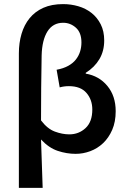

<svg xmlns="http://www.w3.org/2000/svg" viewBox="-20 -738 623 936"><path d="M72 178V-478Q72 -529 85 -573Q98 -617 124.5 -649.5Q151 -682 191.5 -700Q232 -718 288 -718Q326 -718 362 -707.5Q398 -697 426 -675Q454 -653 471 -619.5Q488 -586 488 -541Q488 -489 464.5 -449.5Q441 -410 398 -383V-379Q463 -368 503.5 -319Q544 -270 544 -196Q544 -144 527 -105Q510 -66 482.5 -40Q455 -14 420 -1Q385 12 349 12Q305 12 261.5 -2.5Q218 -17 180 -58Q182 2 184 60Q186 118 188 178ZM318 -83Q364 -83 397 -113.5Q430 -144 430 -204Q430 -252 401.5 -285Q373 -318 316 -318Q292 -318 271 -312L256 -398Q289 -404 312.5 -417Q336 -430 350 -448Q364 -466 370.5 -487Q377 -508 377 -531Q377 -579 350 -603Q323 -627 288 -627Q238 -627 211.5 -585Q185 -543 183 -468Q180 -309 180 -151Q211 -110 247.5 -96.5Q284 -83 318 -83Z"/></svg>

Font: CV Source Sans Light
Style: Bold
Weight: 600
Designer: Paul D. Hunt
Foundry: Adobe Systems Incorporated
Version: Version 3.001